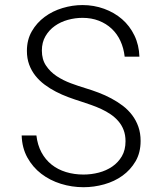

<svg xmlns="http://www.w3.org/2000/svg" viewBox="-20 -741 640 770"><path d="M483.4 -174.8Q483.4 -199.7 475.8 -219.5Q468.3 -239.3 454.8 -254.9Q441.4 -270.5 423.8 -282.5Q406.2 -294.4 386.2 -303.7Q366.2 -313 345.2 -320.3Q324.2 -327.6 304.7 -334Q279.8 -341.8 254.2 -351.3Q228.5 -360.8 204.3 -373.3Q180.2 -385.7 158.9 -401.6Q137.7 -417.5 121.8 -437.5Q106 -457.5 96.9 -482.2Q87.9 -506.8 87.9 -537.1Q87.9 -581.5 107.7 -615.7Q127.4 -649.9 159.2 -673.3Q190.9 -696.8 230.7 -708.7Q270.5 -720.7 311 -720.7Q356.4 -720.7 397.5 -705.8Q438.5 -690.9 469.5 -664.1Q500.5 -637.2 519 -598.9Q537.6 -560.5 539.1 -513.7H480Q476.1 -548.3 462.9 -576.9Q449.7 -605.5 427.7 -626Q405.8 -646.5 376.2 -658Q346.7 -669.4 311 -669.4Q281.2 -669.4 252.2 -661.4Q223.1 -653.3 200 -637Q176.8 -620.6 162.4 -595.9Q147.9 -571.3 147.9 -538.1Q147.9 -502.4 164.8 -477.5Q181.6 -452.6 207.5 -435.5Q233.4 -418.5 264.4 -407Q295.4 -395.5 323.2 -387.2Q349.1 -379.4 375.5 -369.4Q401.9 -359.4 426.5 -346.2Q451.2 -333 472.7 -316.7Q494.1 -300.3 510 -279.3Q525.9 -258.3 534.9 -232.7Q543.9 -207 543.9 -175.8Q543.9 -128.9 523.7 -94.2Q503.4 -59.6 471.2 -36.4Q439 -13.2 397.9 -1.7Q356.9 9.8 314.9 9.8Q268.1 9.8 224.1 -3.9Q180.2 -17.6 145.8 -43.9Q111.3 -70.3 89.8 -109.1Q68.4 -147.9 66.9 -197.8H126Q130.4 -159.7 146.2 -130.1Q162.1 -100.6 187 -80.8Q211.9 -61 244.6 -51Q277.3 -41 314.9 -41Q346.2 -41 376.2 -48.8Q406.2 -56.6 430.2 -73Q454.1 -89.4 468.8 -114.5Q483.4 -139.6 483.4 -174.8Z"/></svg>

Font: TypoPRO Roboto Mono
Style: Regular
Weight: 300
Designer: Google
Version: Version 2.000986; 2015; ttfautohint (v1.3)